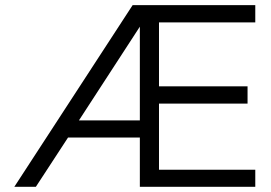

<svg xmlns="http://www.w3.org/2000/svg" viewBox="-20 -720 1044 740"><path d="M35.2 0 491.2 -700.2H963.9V-633.8H592.8V-387.2H934.1V-320.8H592.8V-65.9H963.9V0H519V-189.9H242.2L118.2 0ZM519 -255.9V-617.2L284.2 -255.9Z"/></svg>

Font: LT Superior
Style: Regular
Weight: 400
Designer: Daniel Lyons
Foundry: LyonsType
Version: Version 1.000